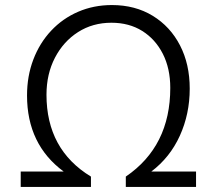

<svg xmlns="http://www.w3.org/2000/svg" viewBox="-20 -740 858 760"><path d="M423 -720Q515 -720 584.5 -677.5Q654 -635 692.5 -560.5Q731 -486 731 -389Q731 -289 692 -203Q653 -117 579 -61H756V0H478V-41Q654 -161 654 -392Q654 -469 624.5 -527Q595 -585 543 -617.5Q491 -650 421 -650Q347 -650 289 -613Q231 -576 197.5 -511.5Q164 -447 164 -365Q164 -148 340 -41V0H62V-61H232Q87 -168 87 -362Q87 -439 112 -504.5Q137 -570 182.5 -618.5Q228 -667 289.5 -693.5Q351 -720 423 -720Z"/></svg>

Font: LivvicRegular
Style: Regular
Weight: 400
Designer: Jacques Le Bailly, Baron von Fonthausen
Version: Version 1.001; ttfautohint (v1.8.2)